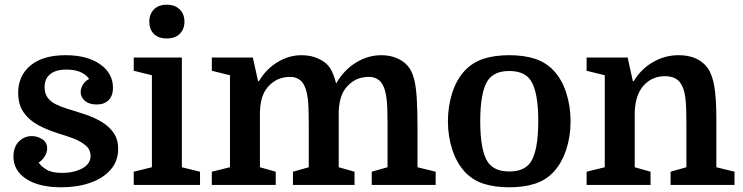

<svg xmlns="http://www.w3.org/2000/svg" viewBox="-20 -784 3150 814"><path d="M243 -51Q293 -51 328.5 -70Q364 -89 364 -123Q364 -150 342.5 -168Q321 -186 288.5 -198Q256 -210 222 -220Q181 -233 143 -253Q105 -273 81 -306.5Q57 -340 57 -391Q57 -463 109.5 -506.5Q162 -550 258 -550Q350 -550 404.5 -511.5Q459 -473 459 -412Q459 -378 440.5 -359.5Q422 -341 390 -341Q358 -341 340 -356.5Q322 -372 322 -393Q322 -410 332 -426Q342 -442 358 -449Q345 -468 321 -478.5Q297 -489 262 -489Q216 -489 192.5 -469.5Q169 -450 169 -415Q169 -389 181 -371.5Q193 -354 214.5 -343Q236 -332 265 -323Q305 -311 343.5 -298Q382 -285 413 -266Q444 -247 462.5 -219.5Q481 -192 481 -153Q481 -101 449 -64.5Q417 -28 362.5 -9Q308 10 240 10Q145 10 91 -25.5Q37 -61 37 -120Q37 -161 60 -184Q83 -207 115 -207Q139 -207 159.5 -193.5Q180 -180 180 -155Q180 -137 169 -120Q158 -103 144 -95Q154 -79 177 -65Q200 -51 243 -51Z M624 -465 547 -484V-540H751V-75L828 -56V0H547V-56L624 -75ZM613 -692Q613 -724 632.5 -744Q652 -764 687 -764Q722 -764 742 -744Q762 -724 762 -692Q762 -661 742.5 -641Q723 -621 687 -621Q651 -621 632 -640.5Q613 -660 613 -692Z M955 -75V-465L878 -484V-540H1052L1074 -440H1078Q1107 -490 1155.5 -520Q1204 -550 1259 -550Q1300 -550 1332 -534.5Q1364 -519 1379 -496Q1395 -471 1405 -430Q1437 -486 1488 -518Q1539 -550 1597 -550Q1637 -550 1669 -534.5Q1701 -519 1718 -492Q1730 -473 1737 -443Q1744 -413 1747 -365.5Q1750 -318 1750 -245V-75L1827 -56V0H1556V-56L1623 -75V-268Q1623 -333 1619 -364.5Q1615 -396 1607 -415Q1597 -439 1580.5 -448.5Q1564 -458 1546 -458Q1521 -458 1500.5 -451Q1480 -444 1461 -427Q1439 -407 1428.5 -380Q1418 -353 1416 -312V-75L1483 -56V0H1222V-56L1289 -75V-268Q1289 -333 1285 -364.5Q1281 -396 1273 -415Q1263 -439 1246.5 -448.5Q1230 -458 1212 -458Q1187 -458 1166.5 -451Q1146 -444 1127 -427Q1105 -407 1094.5 -380Q1084 -353 1082 -312V-75L1149 -56V0H878V-56Z M2399 -270Q2399 -206 2380.5 -149.5Q2362 -93 2327 -55Q2294 -20 2247.5 -5Q2201 10 2139 10Q2077 10 2030.5 -5Q1984 -20 1951 -55Q1916 -93 1897.5 -149.5Q1879 -206 1879 -270Q1879 -334 1897.5 -391Q1916 -448 1951 -485Q1984 -520 2030.5 -535Q2077 -550 2139 -550Q2201 -550 2247.5 -535Q2294 -520 2327 -485Q2362 -448 2380.5 -391Q2399 -334 2399 -270ZM2048 -97Q2062 -77 2084.5 -67Q2107 -57 2139 -57Q2171 -57 2194 -67Q2217 -77 2230 -97Q2262 -146 2262 -270Q2262 -333 2254 -376Q2246 -419 2230 -443Q2217 -463 2194 -473Q2171 -483 2139 -483Q2107 -483 2084.5 -473Q2062 -463 2048 -443Q2016 -394 2016 -270Q2016 -146 2048 -97Z M2544 -75V-465L2467 -484V-540H2641L2663 -440H2667Q2697 -491 2748 -520.5Q2799 -550 2857 -550Q2940 -550 2980 -496Q3000 -468 3008.5 -417.5Q3017 -367 3017 -281V-75L3094 -56V0H2823V-56L2890 -75V-268Q2890 -328 2886.5 -361.5Q2883 -395 2874 -415Q2863 -441 2844 -451Q2825 -461 2799 -461Q2750 -461 2716 -429Q2675 -391 2671 -312V-75L2738 -56V0H2467V-56Z"/></svg>

Font: Domine
Style: Bold
Weight: 700
Designer: Pablo Impallari, Rodrigo Fuenzalida, Brenda Gallo
Foundry: Pablo Impallari, Rodrigo Fuenzalida, Brenda Gallo
Version: Version 2.000